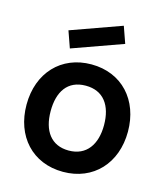

<svg xmlns="http://www.w3.org/2000/svg" viewBox="-122 -916 888 1025"><g transform="rotate(15 322.0 -403.0)"><path d="M187.5 -630.2 155.2 -721.9 434.4 -821.9 466.7 -730.2ZM321.9 15.6C489.6 15.6 602.1 -106.3 602.1 -281.2C602.1 -455.2 490.6 -578.1 321.9 -578.1C155.2 -578.1 41.7 -457.3 41.7 -281.2C41.7 -107.3 152.1 15.6 321.9 15.6ZM469.8 -281.2C469.8 -176 420.8 -102.1 321.9 -102.1C225 -102.1 175 -171.9 175 -281.2C175 -387.5 220.8 -460.4 321.9 -460.4C419.8 -460.4 469.8 -390.6 469.8 -281.2Z"/></g></svg>

Font: Manrope3 Bold
Style: Regular
Weight: 700
Designer: Mikhail Sharanda
Foundry: Mikhail Sharanda
Version: Version 3.000;PS 003.000;hotconv 1.0.88;makeotf.lib2.5.64775